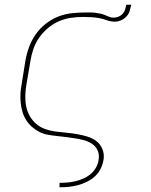

<svg xmlns="http://www.w3.org/2000/svg" viewBox="-20 -581 640 816"><path d="M233 215V196H234Q251 196 268 194.5Q285 193 301.5 189Q318 185 335 177.5Q352 170 365.5 158.5Q379 147 388 131Q397 115 399 98Q403 78 395.5 60Q388 42 372 31Q356 20 337.5 15Q319 10 299.5 7Q280 4 260.5 1.5Q241 -1 221.5 -3Q202 -5 182.5 -8.5Q163 -12 146 -21Q129 -30 115 -42.5Q101 -55 91 -71Q81 -87 75.5 -105.5Q70 -124 68 -143.5Q66 -163 67 -183Q68 -203 72 -223L88 -323Q93 -352 103.5 -381Q114 -410 132 -435.5Q150 -461 175 -480.5Q200 -500 228.5 -511Q257 -522 286.5 -525Q316 -528 345 -528Q355 -528 365.5 -528Q376 -528 386.5 -526.5Q397 -525 407 -523Q417 -521 426 -517Q435 -513 444 -509.5Q453 -506 464 -506Q474 -506 484.5 -510.5Q495 -515 502 -523Q509 -531 512 -541Q515 -551 517 -561H538Q535 -548 531 -534.5Q527 -521 517 -510.5Q507 -500 494 -494.5Q481 -489 468 -489Q450 -489 434 -495Q418 -501 401.5 -504Q385 -507 367 -508Q349 -509 332 -509Q306 -509 280 -505Q254 -501 229 -490Q204 -479 182.5 -460.5Q161 -442 145.5 -419.5Q130 -397 121.5 -371.5Q113 -346 109 -320L92 -220Q88 -197 87.5 -173.5Q87 -150 91.5 -128Q96 -106 107 -87Q118 -68 134.5 -54Q151 -40 172 -32.5Q193 -25 216 -22Q239 -19 262 -17Q285 -15 307.5 -11Q330 -7 351.5 -0.5Q373 6 390 19Q407 32 415.5 53.5Q424 75 420 98Q417 117 408 135.5Q399 154 384 168Q369 182 349.5 191.5Q330 201 311 206Q292 211 272.5 213Q253 215 234 215Z"/></svg>

Font: Iosevka Thin Extended
Style: Italic
Weight: 100
Width: 7
Italic angle: -9°
Monospace: yes
Designer: Belleve Invis
Foundry: Belleve Invis
Version: Version 32.5.0; ttfautohint (v1.8.4)